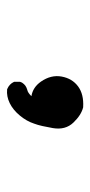

<svg xmlns="http://www.w3.org/2000/svg" viewBox="123 -330 254 540"><g transform="rotate(-90 250.0 -60.0)"><path d="M218.3 46.9Q196.3 41.5 175.3 19.5Q153.8 -2.9 159.7 -38.1Q162.6 -54.2 165.5 -67.6Q168.5 -81.1 172.4 -91.3Q179.2 -112.3 195.1 -131.3Q210.9 -150.4 230 -159.7Q249 -168.9 268.1 -167H269L270 -166.5Q283.7 -160.6 289.6 -147.9L290 -147V-145.5V-131.8V-130.9L289.6 -129.9Q288.6 -126.5 286.9 -124Q285.2 -121.6 283.2 -119.4Q281.2 -117.2 278.8 -115.5Q276.4 -113.8 273.4 -112.5Q270.5 -111.3 267.6 -110.4Q259.3 -108.9 249.5 -98.6Q274.4 -94.7 290.5 -71.8Q310.1 -43.5 304.7 -13.7Q299.3 16.1 276.9 32.7Q265.6 41 251.2 44.4Q236.8 47.9 219.2 46.9H218.8Z"/></g></svg>

Font: NaikaiFont
Style: SemiBold
Weight: 600
Version: Version 1.89